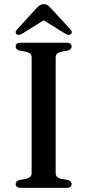

<svg xmlns="http://www.w3.org/2000/svg" viewBox="-20 -906 421 926"><path d="M248.5 -71Q248.5 -60 255 -53.5Q261.5 -47 273.5 -44L306.5 -38Q325.5 -33 325.5 -18Q325.5 -10 319.8 -5Q314 0 301 0H80Q67.5 0 61.5 -5Q55.5 -10 55.5 -18Q55.5 -33 74.5 -38L107.5 -44Q119.5 -47 126 -53.5Q132.5 -60 132.5 -71V-629Q132.5 -640 126 -646.5Q119.5 -653 107.5 -656L74.5 -662Q55.5 -667 55.5 -682Q55.5 -690.5 61.5 -695.2Q67.5 -700 80 -700H301Q314 -700 319.8 -695.2Q325.5 -690.5 325.5 -682Q325.5 -667 306.5 -662L273.5 -656Q261.5 -653 255 -646.5Q248.5 -640 248.5 -629ZM210.5 -820.5H171L294.5 -743.5Q311.5 -733 321.5 -741Q326 -744 326.2 -750.2Q326.5 -756.5 320 -763.5L227 -865Q217.5 -875 210 -880.5Q202.5 -886 191 -886Q180 -886 172 -880.5Q164 -875 154.5 -865L62 -763.5Q55 -756.5 55.5 -750.2Q56 -744 60 -741Q70 -733 87 -743.5Z"/></svg>

Font: Fraunces
Style: Regular
Weight: 400
Version: Version 1.000;[b76b70a41]